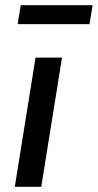

<svg xmlns="http://www.w3.org/2000/svg" viewBox="-20 -720 377 740"><path d="M37 0 117 -498H219L139 0ZM48 -627 60 -700H337L325 -627Z"/></svg>

Font: Nunito Sans 7pt Condensed SemiBold
Style: Italic
Weight: 600
Width: 3
Italic angle: -9°
Designer: Vernon Adams
Foundry: Vernon Adams
Version: Version 3.101;gftools[0.9.27]